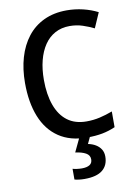

<svg xmlns="http://www.w3.org/2000/svg" viewBox="-103 -789 774 1094"><g transform="rotate(-10 284.5 -242.0)"><path d="M362 -633Q315 -633 278 -613Q241 -593 216 -556Q191 -519 178 -468.5Q165 -418 165 -356Q165 -271 187.5 -209Q210 -147 254 -114Q298 -81 364 -81Q404 -81 441 -89.5Q478 -98 515 -112V-21Q479 -5 440 2.5Q401 10 351 10Q254 10 188 -34.5Q122 -79 89 -161.5Q56 -244 56 -357Q56 -437 75.5 -504Q95 -571 133.5 -620.5Q172 -670 229.5 -697Q287 -724 361 -724Q409 -724 455 -713Q501 -702 540 -682L502 -595Q472 -610 437 -621.5Q402 -633 362 -633ZM434 134Q434 185 400 212.5Q366 240 296 240Q278 240 263 238Q248 236 238 233V171Q248 174 263 176Q278 178 291 178Q320 178 336 168Q352 158 352 136Q352 112 329.5 99.5Q307 87 269 82L308 0H371L349 47Q374 52 393 63.5Q412 75 423 92.5Q434 110 434 134Z"/></g></svg>

Font: Noto Sans Hebrew SemiCondensed Medium
Style: Regular
Weight: 500
Width: 4
Designer: Monotype Design Team
Foundry: Monotype Imaging Inc.
Version: Version 2.003